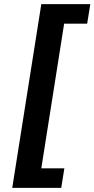

<svg xmlns="http://www.w3.org/2000/svg" viewBox="-20 -725 455 925"><path d="M39 180 179 -705H415L400 -611H289L179 86H290L275 180Z"/></svg>

Font: Nunito Sans 12pt
Style: Bold Italic
Weight: 700
Italic angle: -9°
Designer: Vernon Adams
Foundry: Vernon Adams
Version: Version 3.101;gftools[0.9.27]